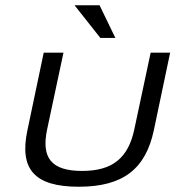

<svg xmlns="http://www.w3.org/2000/svg" viewBox="-20 -700 666 729"><path d="M84 -205C53 -58 110 9 279 9C449 9 533 -60 564 -205L626 -500H552L490 -209C467 -100 407 -51 292 -51C175 -51 136 -100 159 -209L221 -500H146ZM263 -680 361 -556H418L358 -680Z"/></svg>

Font: LT Wave Light
Style: Italic
Weight: 300
Designer: Daniel Lyons
Version: Version 2.5 (Glyphs App)